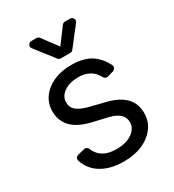

<svg xmlns="http://www.w3.org/2000/svg" viewBox="-186 -870 896 988"><g transform="rotate(-30 261.5 -376.0)"><path d="M120.4 -24.9Q73.9 -55.8 56.5 -109.7Q55.4 -112.9 55.4 -116.5Q55.4 -123.6 59.8 -129.3Q64.3 -134.9 71.4 -136.4L111.9 -146.7Q115.4 -147.4 116.8 -147.4Q122.9 -147.4 128.4 -143.6Q133.9 -139.9 136.4 -133.9Q148.8 -102.3 174 -84.9Q206.3 -62.9 257.8 -62.9Q316.4 -62.9 351.2 -88.1Q386 -112.9 386 -148.4Q386 -177.2 366.1 -196.4Q345.9 -215.9 304.7 -225.5L213.4 -246.8Q137.8 -264.9 103 -302.6Q67.8 -339.8 67.8 -396.7Q67.8 -442.8 94.1 -478.7Q120.4 -514.9 165.8 -534.8Q211.3 -555 269.2 -555Q350.5 -555 397 -519.5Q433.9 -491.1 454.2 -447.8Q456 -444.2 456 -439.3Q456 -432.5 451.9 -426.8Q447.8 -421.2 441.1 -419L404.8 -408.7Q401.3 -408 399.5 -408Q393.8 -408 388.7 -411Q383.5 -414.1 380.7 -419Q374.6 -430.4 366.5 -440.7Q353.3 -458.8 329.2 -470.5Q305.8 -482.2 269.2 -482.2Q218.8 -482.2 185.4 -459.5Q152 -436.1 152 -400.9Q152 -370 174.7 -351.6Q197.8 -333.1 246.1 -321L327.4 -301.1Q400.9 -283.7 437.1 -246.8Q473 -210.6 473 -152.7Q473 -105.5 446 -68.5Q419.4 -31.6 371.1 -9.9Q323.2 11.4 259.2 11.4Q175.4 11.4 120.4 -24.9ZM185.7 -764.2H154.8Q146 -764.2 139.9 -758Q133.9 -751.8 133.9 -743.6Q133.9 -736.5 138.5 -730.8L225.5 -619Q231.5 -610.8 241.8 -610.8H298.3Q308.6 -610.8 314.6 -619L401.6 -730.8Q406.2 -736.5 406.2 -743.6Q406.2 -751.8 400.2 -758Q394.2 -764.2 385.3 -764.2H354.4Q344.1 -764.2 337.7 -755.7L269.9 -664.8L202.4 -755.7Q196 -764.2 185.7 -764.2Z"/></g></svg>

Font: DeltaSans
Style: Regular
Weight: 400
Designer: Rasmus Andersson
Foundry: rsms
Version: Version 3.012